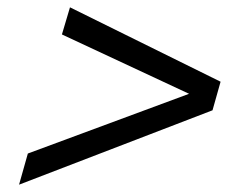

<svg xmlns="http://www.w3.org/2000/svg" viewBox="-20 -583 654 524"><path d="M582 -360 560 -282 32 -79 56 -164 496 -327 149 -489 171 -563Z"/></svg>

Font: Intel One Mono
Style: Italic
Weight: 400
Italic angle: -16°
Monospace: yes
Designer: Fred Shallcrass
Foundry: Frere-Jones Type LLC
Version: Version 1.400;hotconv 1.1.0;makeotfexe 2.6.0;FJTRelease1.4